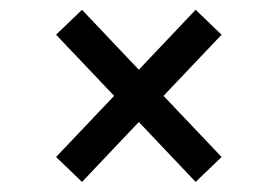

<svg xmlns="http://www.w3.org/2000/svg" viewBox="-20 -496 565 391"><path d="M378.4 -476.1 431.2 -425.3 313 -300.8 431.2 -176.3 378.4 -125.5 262.7 -247.6 147 -125.5 94.2 -176.3 212.4 -300.8 94.2 -425.3 147 -476.1 262.7 -354Z"/></svg>

Font: Anka/Coder Condensed
Style: Regular
Weight: 400
Width: 4
Monospace: yes
Version: Version 1.100